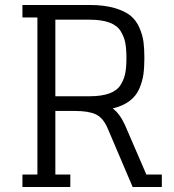

<svg xmlns="http://www.w3.org/2000/svg" viewBox="-20 -750 699 770"><path d="M281 -305Q335 -305 364 -291.5Q393 -278 411 -237L512 0H629V-50H567L481 -249Q460 -295 432 -315Q473 -325 499.5 -345Q526 -365 538.5 -394Q551 -423 555 -451Q559 -479 559 -517Q559 -555 555.5 -582Q552 -609 539 -639Q526 -669 503 -687.5Q480 -706 438.5 -718Q397 -730 340 -730H130H70V-680H130V-50H70V0H262V-50H202V-305ZM202 -364V-671H340Q388 -671 419 -659.5Q450 -648 464 -625Q478 -602 482.5 -578Q487 -554 487 -517Q487 -481 482.5 -457Q478 -433 464 -410Q450 -387 419 -375.5Q388 -364 340 -364Z"/></svg>

Font: Glegoo
Style: Regular
Weight: 400
Version: Version 2.0.1; ttfautohint (v0.9) -r 48 -G 60